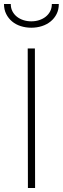

<svg xmlns="http://www.w3.org/2000/svg" viewBox="-45 -943 315 963"><path d="M94 -700H130L131 0H95ZM9 -923Q9 -902 17.5 -886Q26 -870 40 -859Q54 -848 72.5 -842Q91 -836 112 -836Q133 -836 151.5 -842Q170 -848 184 -859Q198 -870 206.5 -886Q215 -902 215 -923H250Q250 -895 239 -873Q228 -851 209 -835.5Q190 -820 165 -812Q140 -804 112 -804Q84 -804 59 -812Q34 -820 15.5 -835.5Q-3 -851 -14 -873Q-25 -895 -25 -923Z"/></svg>

Font: Panefresco 1wt
Style: Regular
Weight: 250
Version: Version 1.000